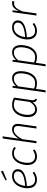

<svg xmlns="http://www.w3.org/2000/svg" viewBox="1566 -2382 1019 4191"><g transform="rotate(-90 2075.5 -286.5)"><path d="M110 -209V-199Q110 -113 147.5 -71.5Q185 -30 250 -30Q292 -30 326.5 -43Q361 -56 400 -84L422 -51Q380 -20 338 -4.5Q296 11 248 11Q160 11 111 -43.5Q62 -98 62 -198Q62 -277 91 -354Q120 -431 179.5 -481.5Q239 -532 327 -532Q397 -532 437.5 -497.5Q478 -463 478 -409Q478 -316 382.5 -268.5Q287 -221 110 -209ZM113 -247Q272 -258 351 -297Q430 -336 430 -407Q430 -445 404 -469Q378 -493 327 -493Q262 -493 216.5 -457.5Q171 -422 145.5 -366Q120 -310 113 -247ZM428 -776 445 -732 244 -648 231 -675Z M964 -480 937 -451Q914 -472 887.5 -482.5Q861 -493 826 -493Q753 -493 706 -446.5Q659 -400 638 -331.5Q617 -263 617 -197Q617 -114 654 -72.5Q691 -31 757 -31Q823 -31 888 -76L909 -43Q839 11 755 11Q669 11 619 -44Q569 -99 569 -199Q569 -274 596 -351Q623 -428 681 -480Q739 -532 827 -532Q911 -532 964 -480Z M1467 -408Q1467 -391 1464 -370L1412 0H1366L1418 -367Q1421 -387 1421 -404Q1421 -493 1338 -493Q1280 -493 1230 -445Q1180 -397 1134 -312L1090 0H1044L1148 -735L1195 -741L1144 -384Q1183 -454 1235 -493Q1287 -532 1345 -532Q1405 -532 1436 -500Q1467 -468 1467 -408Z M2041 -490 1986 -112Q1983 -93 1983 -78Q1983 -57 1990.5 -43.5Q1998 -30 2017 -23L2004 11Q1973 2 1957 -16Q1941 -34 1941 -71L1942 -86Q1911 -41 1869.5 -15Q1828 11 1779 11Q1702 11 1658.5 -43Q1615 -97 1615 -192Q1615 -270 1642.5 -348.5Q1670 -427 1729.5 -479.5Q1789 -532 1880 -532Q1928 -532 1964.5 -521.5Q2001 -511 2041 -490ZM1664 -193Q1664 -113 1695.5 -71Q1727 -29 1784 -29Q1832 -29 1871.5 -58.5Q1911 -88 1946 -145L1992 -467Q1944 -494 1881 -494Q1806 -494 1757.5 -447Q1709 -400 1686.5 -330.5Q1664 -261 1664 -193Z M2256 -522H2296L2290 -448Q2368 -532 2461 -532Q2536 -532 2577 -482Q2618 -432 2618 -337Q2618 -257 2592 -177.5Q2566 -98 2506.5 -43.5Q2447 11 2353 11Q2289 11 2230 -12L2200 197L2154 203ZM2571 -339Q2571 -493 2454 -493Q2404 -493 2365 -469Q2326 -445 2286 -400L2237 -52Q2264 -40 2290.5 -34.5Q2317 -29 2353 -29Q2431 -29 2480 -78.5Q2529 -128 2550 -199Q2571 -270 2571 -339Z M2825 -522H2865L2859 -448Q2937 -532 3030 -532Q3105 -532 3146 -482Q3187 -432 3187 -337Q3187 -257 3161 -177.5Q3135 -98 3075.5 -43.5Q3016 11 2922 11Q2858 11 2799 -12L2769 197L2723 203ZM3140 -339Q3140 -493 3023 -493Q2973 -493 2934 -469Q2895 -445 2855 -400L2806 -52Q2833 -40 2859.5 -34.5Q2886 -29 2922 -29Q3000 -29 3049 -78.5Q3098 -128 3119 -199Q3140 -270 3140 -339Z M3358 -209V-199Q3358 -113 3395.5 -71.5Q3433 -30 3498 -30Q3540 -30 3574.5 -43Q3609 -56 3648 -84L3670 -51Q3628 -20 3586 -4.5Q3544 11 3496 11Q3408 11 3359 -43.5Q3310 -98 3310 -198Q3310 -277 3339 -354Q3368 -431 3427.5 -481.5Q3487 -532 3575 -532Q3645 -532 3685.5 -497.5Q3726 -463 3726 -409Q3726 -316 3630.5 -268.5Q3535 -221 3358 -209ZM3361 -247Q3520 -258 3599 -297Q3678 -336 3678 -407Q3678 -445 3652 -469Q3626 -493 3575 -493Q3510 -493 3464.5 -457.5Q3419 -422 3393.5 -366Q3368 -310 3361 -247Z M4151 -525 4138 -483Q4116 -489 4097 -489Q4040 -489 4000 -443Q3960 -397 3922 -305L3878 0H3832L3906 -522H3946L3930 -388Q3961 -458 4002.5 -495Q4044 -532 4101 -532Q4130 -532 4151 -525Z"/></g></svg>

Font: Fira Sans ExtraLight
Style: Italic
Weight: 275
Italic angle: -8°
Designer: Carrois Corporate & Edenspiekermann AG
Foundry: Carrois Corporate GbR & Edenspiekermann AG
Version: Version 4.203